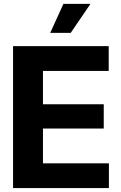

<svg xmlns="http://www.w3.org/2000/svg" viewBox="-20 -964 620 984"><path d="M538.1 0H46.9V-727.5H537.1V-600.6H200.2V-429.7H511.7V-305.2H200.2V-127H538.1ZM237.3 -795.4 305.2 -944.3H443.8L342.3 -795.4Z"/></svg>

Font: Inter Tight Stencil
Style: Bold
Weight: 700
Designer: Rasmus Andersson
Foundry: rsms
Version: Version 3.004;Glyphs 3.1.2 (3151)